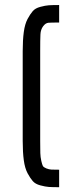

<svg xmlns="http://www.w3.org/2000/svg" viewBox="-20 -697 305 772"><path d="M217.8 -14.6C203.5 -14.6 193 -14.8 186.5 -15.1C180 -15.5 173.2 -17.1 166 -20C158.9 -22.9 154.3 -26.2 152.3 -29.8C150.4 -33.4 148.3 -40.2 146 -50.3C143.7 -60.4 142.4 -70.8 142.1 -81.5C141.8 -92.3 141.6 -108.4 141.6 -129.9V-491.2C141.6 -523.1 141.9 -545.6 142.6 -558.6C143.2 -571.6 146.8 -582.5 153.3 -591.3C159.8 -600.1 167 -604.8 174.8 -605.5C182.6 -606.1 196.9 -606.4 217.8 -606.4V-676.8C199.5 -676.8 185.7 -676.4 176.3 -675.8C166.8 -675.1 155.4 -673 142.1 -669.4C128.7 -665.9 118.7 -660.2 111.8 -652.3C105 -644.5 98 -634 90.8 -620.6C83.7 -607.3 78.6 -589.8 75.7 -568.4C72.8 -546.9 71.3 -521.2 71.3 -491.2V-129.9C71.3 -99.9 72.8 -74.2 75.7 -52.7C78.6 -31.2 83.7 -13.8 90.8 -0.5C98 12.9 105 23.4 111.8 31.2C118.7 39.1 128.7 44.8 142.1 48.3C155.4 51.9 166.8 54 176.3 54.7C185.7 55.3 199.5 55.7 217.8 55.7Z"/></svg>

Font: Jura
Style: DemiBold
Weight: 600
Version: Version 2.5.1